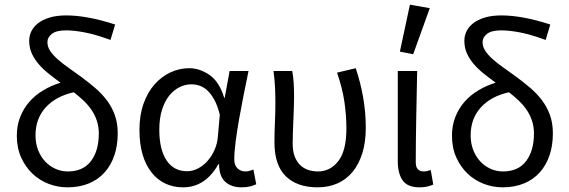

<svg xmlns="http://www.w3.org/2000/svg" viewBox="-20 -790 2434 822"><path d="M269 12Q227 12 188 -3Q149 -18 119 -46.5Q89 -75 70.5 -116Q52 -157 52 -209Q52 -253 66.5 -289.5Q81 -326 106 -354.5Q131 -383 165.5 -403.5Q200 -424 239 -436Q213 -455 188.5 -474.5Q164 -494 145.5 -515.5Q127 -537 116 -561.5Q105 -586 105 -615Q105 -637 114.5 -656.5Q124 -676 143.5 -691Q163 -706 193 -715Q223 -724 264 -724Q353 -724 473 -685L453 -619Q390 -642 344 -651Q298 -660 263 -660Q221 -660 202 -645Q183 -630 183 -610Q183 -590 194.5 -572.5Q206 -555 226 -537Q246 -519 272.5 -500.5Q299 -482 329 -460Q360 -437 388 -413Q416 -389 437.5 -360.5Q459 -332 471.5 -297.5Q484 -263 484 -219Q484 -167 469.5 -124.5Q455 -82 427.5 -51.5Q400 -21 360 -4.5Q320 12 269 12ZM270 -56Q336 -56 369.5 -100.5Q403 -145 403 -218Q403 -248 394.5 -273.5Q386 -299 371.5 -320Q357 -341 337.5 -359.5Q318 -378 296 -395Q219 -378 175.5 -330Q132 -282 132 -211Q132 -175 143.5 -146.5Q155 -118 174 -98Q193 -78 218 -67Q243 -56 270 -56Z M764 12Q722 12 688 -4Q654 -20 629 -51.5Q604 -83 590.5 -128.5Q577 -174 577 -234Q577 -297 594.5 -346Q612 -395 641.5 -428.5Q671 -462 709.5 -480Q748 -498 790 -498Q835 -498 877 -469Q919 -440 940 -371H942L963 -486H1044Q1034 -438 1023.5 -385.5Q1013 -333 1004 -282Q995 -231 989 -185.5Q983 -140 983 -107Q983 -82 997 -69Q1011 -56 1031 -56Q1039 -56 1048 -58.5Q1057 -61 1065 -64L1077 -1Q1066 4 1051 8Q1036 12 1014 12Q970 12 944 -12Q918 -36 918 -87H915Q859 12 764 12ZM781 -57Q805 -57 828 -69Q851 -81 869 -101.5Q887 -122 899 -149.5Q911 -177 913 -208L921 -299Q911 -339 897 -364Q883 -389 867 -403.5Q851 -418 833.5 -423.5Q816 -429 799 -429Q773 -429 748 -416.5Q723 -404 704 -380Q685 -356 673.5 -319.5Q662 -283 662 -235Q662 -150 693 -103.5Q724 -57 781 -57Z M1340 12Q1252 12 1203.5 -35.5Q1155 -83 1155 -180Q1155 -224 1157 -266.5Q1159 -309 1159 -353Q1159 -382 1157.5 -415Q1156 -448 1151 -486H1231Q1236 -460 1237.5 -432.5Q1239 -405 1239 -373Q1239 -352 1238 -327.5Q1237 -303 1236 -276.5Q1235 -250 1234 -224Q1233 -198 1233 -176Q1233 -143 1241.5 -120.5Q1250 -98 1265 -83.5Q1280 -69 1299.5 -62.5Q1319 -56 1341 -56Q1394 -56 1428.5 -100.5Q1463 -145 1463 -240Q1463 -296 1454.5 -354Q1446 -412 1423 -479L1503 -498Q1524 -435 1535 -371.5Q1546 -308 1546 -243Q1546 -181 1531 -133.5Q1516 -86 1489 -53.5Q1462 -21 1424 -4.5Q1386 12 1340 12Z M1776 12Q1725 12 1704 -17.5Q1683 -47 1683 -101V-486H1766Q1764 -387 1762 -285Q1760 -183 1760 -95Q1760 -56 1794 -56Q1806 -56 1824 -62L1835 0Q1824 5 1810 8.5Q1796 12 1776 12ZM1692 -569 1735 -770 1820 -755 1749 -558Z M2132 12Q2090 12 2051 -3Q2012 -18 1982 -46.5Q1952 -75 1933.5 -116Q1915 -157 1915 -209Q1915 -253 1929.5 -289.5Q1944 -326 1969 -354.5Q1994 -383 2028.5 -403.5Q2063 -424 2102 -436Q2076 -455 2051.5 -474.5Q2027 -494 2008.5 -515.5Q1990 -537 1979 -561.5Q1968 -586 1968 -615Q1968 -637 1977.5 -656.5Q1987 -676 2006.5 -691Q2026 -706 2056 -715Q2086 -724 2127 -724Q2216 -724 2336 -685L2316 -619Q2253 -642 2207 -651Q2161 -660 2126 -660Q2084 -660 2065 -645Q2046 -630 2046 -610Q2046 -590 2057.5 -572.5Q2069 -555 2089 -537Q2109 -519 2135.5 -500.5Q2162 -482 2192 -460Q2223 -437 2251 -413Q2279 -389 2300.5 -360.5Q2322 -332 2334.5 -297.5Q2347 -263 2347 -219Q2347 -167 2332.5 -124.5Q2318 -82 2290.5 -51.5Q2263 -21 2223 -4.5Q2183 12 2132 12ZM2133 -56Q2199 -56 2232.5 -100.5Q2266 -145 2266 -218Q2266 -248 2257.5 -273.5Q2249 -299 2234.5 -320Q2220 -341 2200.5 -359.5Q2181 -378 2159 -395Q2082 -378 2038.5 -330Q1995 -282 1995 -211Q1995 -175 2006.5 -146.5Q2018 -118 2037 -98Q2056 -78 2081 -67Q2106 -56 2133 -56Z"/></svg>

Font: Pinyin1712
Style: Regular
Weight: 400
Version: Version 1